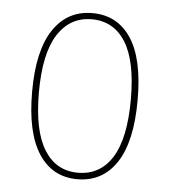

<svg xmlns="http://www.w3.org/2000/svg" viewBox="-44 -570 549 620"><g transform="rotate(5 230.0 -259.5)"><path d="M231 -528.8Q312 -528.8 356.4 -462.4Q400.9 -396 400.9 -262.2Q400.9 -127 355.7 -58.6Q310.5 9.8 229 9.8Q147.9 9.8 103.5 -58.3Q59.1 -126.5 59.1 -258.8Q59.1 -392.6 104.7 -460.7Q150.4 -528.8 231 -528.8ZM231 -508.8Q160.6 -508.8 120.8 -446.8Q81.1 -384.8 81.1 -258.8Q81.1 -134.8 119.6 -73Q158.2 -11.2 229 -11.2Q300.8 -11.2 339.8 -73.2Q378.9 -135.3 378.9 -262.2Q378.9 -386.7 340.3 -447.8Q301.8 -508.8 231 -508.8Z"/></g></svg>

Font: Fira Sans Compressed Thin
Style: Regular
Weight: 100
Width: 1
Designer: Carrois Corporate & Edenspiekermann AG
Foundry: Carrois Corporate GbR & Edenspiekermann AG
Version: Version 4.203;PS 004.203;hotconv 1.0.88;makeotf.lib2.5.64775